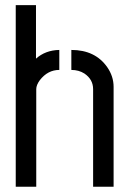

<svg xmlns="http://www.w3.org/2000/svg" viewBox="-20 -709 487 732"><path d="M40 2.9V-689.5H117.2V-485.4Q153.3 -517.6 206.1 -518.6V-442.4Q162.1 -442.4 131.8 -403.3Q118.2 -384.8 118.2 -369.1V2.9ZM252 -442.4V-518.6Q342.8 -518.6 388.7 -453.1Q413.1 -418 413.1 -377.9V2.9H335V-369.1Q335 -406.2 301.8 -428.7Q280.3 -442.4 252 -442.4Z"/></svg>

Font: Post No Bills Colombo SemiBold
Style: Regular
Weight: 600
Designer: Kosala Senevirathne, Siva Puranthara, Lasantha Premarathna, Tharique Azeez
Foundry: Mooniak
Version: Version 1.220 ; ttfautohint (v1.6)